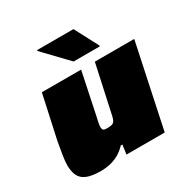

<svg xmlns="http://www.w3.org/2000/svg" viewBox="-163 -863 998 1017"><g transform="rotate(-30 335.5 -354.0)"><path d="M171 8Q115 8 84 -5Q53 -18 41 -44Q29 -70 29 -107Q29 -130 35 -168Q41 -206 48 -244L106 -510H346L294 -261Q290 -245 286 -224.5Q282 -204 282 -196Q282 -186 285 -180.5Q288 -175 294.5 -173.5Q301 -172 310 -172Q327 -172 336.5 -174Q346 -176 352 -182Q358 -188 362 -200.5Q366 -213 370 -234L430 -510H671L563 0H329L337 -57H327Q303 -31 275 -16.5Q247 -2 220 3Q193 8 171 8ZM333 -567 195 -711 196 -716H418L494 -572L493 -567Z"/></g></svg>

Font: Saira Expanded Black
Style: Italic
Weight: 900
Width: 7
Italic angle: -12°
Designer: Hector Gatti with collaboration of the Omnibus-Type team
Foundry: Omnibus-Type
Version: Version 1.101